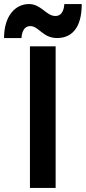

<svg xmlns="http://www.w3.org/2000/svg" viewBox="-73 -929 424 949"><path d="M202 -700H75V0H202ZM331 -909H245C244 -895 240 -850 201 -850C155 -850 131 -909 70 -909C4 -909 -53 -852 -53 -741H33C34 -754 38 -800 77 -800C119 -800 138 -741 209 -741C276 -741 331 -784 331 -909Z"/></svg>

Font: Audiowide
Style: Regular
Weight: 400
Designer: Astigmatic (AOETI)
Foundry: Astigmatic (AOETI)
Version: Version 1.002